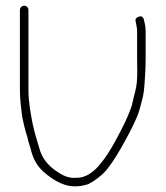

<svg xmlns="http://www.w3.org/2000/svg" viewBox="-20 -706 582 675"><path d="M50 -671V-389C50 -355.2 53.7 -335.7 56 -311.5C58.6 -283.8 71.8 -236.1 76 -225L80 -208C82 -202.7 84.3 -195.3 87 -186C94.6 -150.6 109.6 -122.9 132 -103C164 -74.6 194.6 -57.7 224 -52.5C241.8 -49.3 261.5 -50.6 282.9 -56.3C296.2 -59.9 314.4 -71.6 337.8 -91.4C361.1 -111.2 392.7 -159.1 432.6 -234.9C453.7 -275.1 466.6 -304.3 471.1 -322.6C480.5 -360.2 485.4 -368 488.1 -410.3C490.6 -447.8 492 -468.4 492 -504V-595C492 -607.4 490.7 -618.1 488 -627L486 -637C482.9 -646.2 478.2 -650 471.7 -648.4C462.5 -646.1 453.4 -640.8 457 -630L459 -620C461 -611 462 -602.7 462 -595V-504C462 -498 462.2 -481.3 462.5 -453.9C462.8 -426.4 460.5 -403.4 455.5 -384.9C450.5 -366.3 447.5 -354 446.5 -348C442.7 -325.3 420.5 -276.7 409.6 -256C387.5 -213.9 368.5 -175 337 -135C309.3 -99 280.3 -81 250 -81C228.8 -78.9 208.2 -84.6 188 -98C154.6 -118 132.4 -143.4 121.5 -174C118.3 -182.8 112.3 -207.1 109 -216L104 -233C101.1 -244.8 97.5 -256.5 95 -269.5C88.4 -304.3 80 -344.9 80 -389V-671C80 -678.9 72.9 -686 65 -686C57.1 -686 50 -678.9 50 -671Z"/></svg>

Font: MewTooHand
Style: Regular
Weight: 400
Designer: Mew Too, Robert Jablonski
Version: Version 0.77